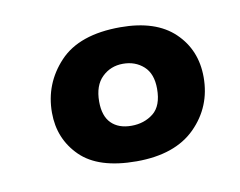

<svg xmlns="http://www.w3.org/2000/svg" viewBox="-42 -845 442 353"><g transform="rotate(-10 179.0 -669.0)"><path d="M188 -545Q117 -545 83.5 -578Q50 -611 50 -660Q50 -714 87 -753.5Q124 -793 201 -793Q267 -793 301.5 -760Q336 -727 336 -676Q336 -621 298 -583Q260 -545 188 -545ZM190 -611Q214 -611 231 -624.5Q248 -638 248 -670Q248 -698 232.5 -712Q217 -726 194 -726Q171 -726 155 -710.5Q139 -695 139 -665Q139 -638 152.5 -624.5Q166 -611 190 -611Z"/></g></svg>

Font: Literata 12pt
Style: Bold Italic
Weight: 700
Italic angle: -2°
Designer: Latin by Veronika Burian and Jose Scaglione. Greek by Irene Vlachou. Cyrillic by Vera Evstafieva
Foundry: TypeTogether
Version: Version 3.002